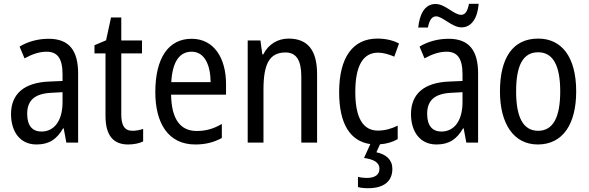

<svg xmlns="http://www.w3.org/2000/svg" viewBox="-20 -750 3097 1010"><path d="M236 -546C179 -546 126 -531 83 -505L109 -443C149 -465 187 -478 225 -478C282 -478 309 -443 309 -359V-324L239 -321C107 -316 38 -256 38 -150C38 -58 85 10 172 10C239 10 279 -18 312 -75H315L329 0H391V-363C391 -483 345 -546 236 -546ZM252 -262 309 -265V-213C309 -113 264 -58 198 -58C152 -58 123 -87 123 -151C123 -220 160 -258 252 -262Z M677 -62C635 -62 618 -90 618 -148V-469H727V-537H618V-658H564L538 -538L477 -512V-469H535V-140C535 -34 579 10 654 10C684 10 713 4 733 -6V-72C717 -66 696 -62 677 -62Z M988 -546C866 -546 797 -445 797 -265C797 -102 865 10 1007 10C1061 10 1104 -1 1147 -24V-98C1103 -72 1062 -61 1015 -61C927 -61 882 -125 880 -252H1169V-308C1169 -444 1106 -546 988 -546ZM988 -478C1057 -478 1087 -407 1088 -318H881C887 -425 924 -478 988 -478Z M1498 -547C1442 -547 1392 -518 1365 -464H1360L1350 -537H1283V0H1366V-279C1366 -413 1397 -474 1482 -474C1540 -474 1565 -431 1565 -347V0H1648V-360C1648 -488 1597 -547 1498 -547Z M2044 138C2044 91 2012 62 1960 51L1979 9C2013 7 2046 -3 2072 -18V-89C2040 -73 2005 -63 1968 -63C1889 -63 1849 -131 1849 -266C1849 -403 1889 -473 1969 -473C1996 -473 2027 -464 2054 -452L2079 -521C2050 -537 2011 -547 1965 -547C1836 -547 1764 -448 1764 -265C1764 -97 1823 -7 1928 8L1895 81C1944 88 1976 103 1976 138C1976 168 1954 186 1909 186C1893 186 1876 184 1863 180V234C1876 238 1895 240 1917 240C1999 240 2044 204 2044 138Z M2180 -605H2231C2238 -643 2252 -664 2274 -664C2309 -664 2357 -606 2408 -606C2458 -606 2492 -651 2498 -730H2447C2440 -694 2429 -672 2406 -672C2367 -672 2323 -729 2271 -729C2213 -729 2187 -673 2180 -605ZM2340 -546C2283 -546 2230 -531 2187 -505L2213 -443C2253 -465 2291 -478 2329 -478C2386 -478 2413 -443 2413 -359V-324L2343 -321C2211 -316 2142 -256 2142 -150C2142 -58 2189 10 2276 10C2343 10 2383 -18 2416 -75H2419L2433 0H2495V-363C2495 -483 2449 -546 2340 -546ZM2356 -262 2413 -265V-213C2413 -113 2368 -58 2302 -58C2256 -58 2227 -87 2227 -151C2227 -220 2264 -258 2356 -262Z M3011 -269C3011 -450 2935 -547 2811 -547C2678 -547 2610 -446 2610 -269C2610 -98 2683 10 2809 10C2942 10 3011 -99 3011 -269ZM2695 -269C2695 -404 2730 -475 2811 -475C2890 -475 2927 -404 2927 -269C2927 -134 2890 -62 2811 -62C2731 -62 2695 -135 2695 -269Z"/></svg>

Font: Noto Sans Khmer UI Condensed
Style: Regular
Weight: 400
Width: 3
Designer: Danh Hong and the Monotype Design Team
Foundry: Monotype Imaging Inc.
Version: Version 2.002